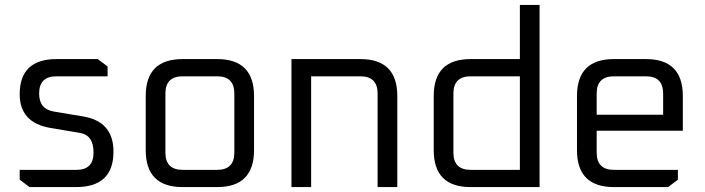

<svg xmlns="http://www.w3.org/2000/svg" viewBox="-20 -760 2866 780"><path d="M60 -30V-70H291Q360 -70 360 -140Q360 -211 305 -220L186 -240Q60 -261 60 -377Q60 -520 210 -520H377L417 -490V-450H209Q139 -450 139 -380Q139 -317 198 -307L317 -287Q441 -267 441 -144Q441 0 289 0H100Z M572 -150V-370Q572 -520 722 -520H862Q1012 -520 1012 -370V-150Q1012 0 862 0H722Q572 0 572 -150ZM652 -140Q652 -70 722 -70H862Q932 -70 932 -140V-380Q932 -450 862 -450H722Q652 -450 652 -380Z M1164 0V-520H1444Q1594 -520 1594 -370V0H1514V-380Q1514 -450 1444 -450H1244V0Z M1742 -150V-370Q1742 -520 1892 -520H2092V-740H2172V0H1892Q1742 0 1742 -150ZM1822 -140Q1822 -70 1892 -70H2092V-450H1892Q1822 -450 1822 -380Z M2324 -150V-370Q2324 -520 2474 -520H2604Q2754 -520 2754 -370V-229H2404V-140Q2404 -70 2474 -70H2734V-30L2694 0H2474Q2324 0 2324 -150ZM2404 -294H2674V-380Q2674 -450 2604 -450H2474Q2404 -450 2404 -380Z"/></svg>

Font: Oxanium ExtraLight
Style: Regular
Weight: 400
Version: Version 2.000